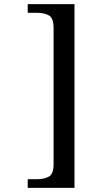

<svg xmlns="http://www.w3.org/2000/svg" viewBox="-20 -780 446 928"><path d="M114 128V86H160Q194 86 216.5 73.5Q239 61 239 13V-644Q239 -693 216.5 -705.5Q194 -718 160 -718H114V-760H340V128Z"/></svg>

Font: Noto Serif Bengali Medium
Style: Regular
Weight: 500
Designer: Juan Bruce, Universal Thirst, Indian Type Foundry and the Monotype Design Team.
Foundry: Monotype Imaging Inc.
Version: Version 2.003; ttfautohint (v1.8.4.7-5d5b)